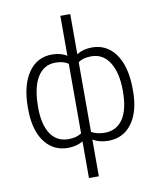

<svg xmlns="http://www.w3.org/2000/svg" viewBox="-100 -829 926 1111"><g transform="rotate(-10 362.5 -273.5)"><path d="M54.2 0ZM54.2 -259.8Q54.2 -388.7 104.7 -463.4Q155.3 -538.1 244.6 -538.1Q295.9 -538.1 331.5 -515.1V-750H389.6V-513.2Q425.8 -538.1 479.5 -538.1Q564 -538.1 614.7 -470.2Q665.5 -402.3 669.9 -281.2L670.4 -249.5Q670.4 -128.9 619.6 -59.3Q568.8 10.3 480.5 10.3Q427.7 10.3 389.6 -12.7V203.1H331.5V-12.2Q293.9 10.3 243.7 10.3Q160.2 10.3 109.9 -53Q59.6 -116.2 54.7 -228ZM612.3 -259.8Q612.3 -366.2 574 -427.2Q535.6 -488.3 466.8 -488.3Q417 -488.3 389.6 -466.8V-58.1Q420.4 -39.1 467.8 -39.1Q536.1 -39.1 574.2 -94Q612.3 -148.9 612.3 -259.8ZM112.8 -249.5Q112.8 -149.9 149.4 -94.5Q186 -39.1 254.9 -39.1Q300.8 -39.1 331.5 -59.1V-468.3Q303.2 -488.3 255.9 -488.3Q187.5 -488.3 150.1 -427.5Q112.8 -366.7 112.8 -249.5Z"/></g></svg>

Font: Roboto Light
Style: Regular
Weight: 300
Designer: Google
Version: Version 2.134; 2016; ttfautohint (v1.6)